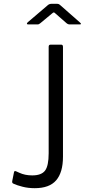

<svg xmlns="http://www.w3.org/2000/svg" viewBox="-20 -976 450 1006"><path d="M162 10Q128 10 98.5 2.5Q69 -5 52 -13Q42 -16 44 -27L53 -72Q54 -82 63 -79Q68 -77 82 -70.5Q96 -64 112.5 -60.5Q129 -57 149 -57Q197 -57 216 -82Q235 -107 235 -173V-731Q235 -742 245 -742H301Q310 -742 310 -730V-155Q310 -73 274.5 -31.5Q239 10 162 10ZM272 -904Q265 -911 262 -911Q259 -911 251 -904L192 -855Q187 -851 184 -849.5Q181 -848 175 -848H128Q122 -848 121 -851Q120 -854 125 -859L227 -946Q237 -956 249 -956H280Q287 -956 292 -952Q297 -948 298 -947L398 -859Q411 -848 397 -848H345Q336 -848 328 -855Z"/></svg>

Font: Libre Franklin Light
Style: Regular
Weight: 300
Designer: Pablo Impallari, Rodrigo Fuenzalida
Foundry: Impallari Type
Version: Version 1.002; ttfautohint (v1.5)